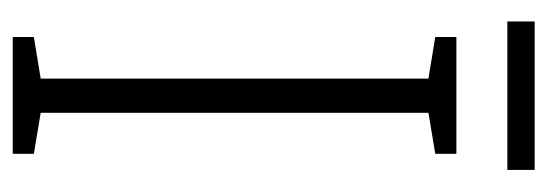

<svg xmlns="http://www.w3.org/2000/svg" viewBox="-306 -574 880 309"><g transform="rotate(90 134.5 -420.0)"><path d="M228 0H40V-34L107 -45V-669L40 -680V-714H228V-680L162 -669V-45L228 -34ZM254 -840V-796H15V-840Z"/></g></svg>

Font: Noto Sans Ethiopic Condensed Light
Style: Regular
Weight: 300
Width: 3
Designer: Monotype Design Team
Foundry: Monotype Imaging Inc.
Version: Version 2.102; ttfautohint (v1.8.4.7-5d5b)